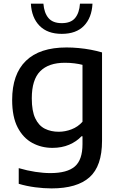

<svg xmlns="http://www.w3.org/2000/svg" viewBox="-20 -816 663 1066"><path d="M266 230Q223.5 230 175.5 223.8Q127.5 217.5 84 204.5V117.5Q132 131.5 176.5 138.2Q221 145 259.5 145Q353 145 395.5 108.2Q438 71.5 438 -15.5V-59.5H432.5Q405 -30 364 -12.5Q323 5 271 5Q210 5 159.2 -22.5Q108.5 -50 78 -108.5Q47.5 -167 47.5 -261Q47.5 -404 123.8 -478.2Q200 -552.5 349.5 -552.5Q383 -552.5 417.2 -549.2Q451.5 -546 484.5 -539.8Q517.5 -533.5 546.5 -525V-34Q546.5 106 477.2 168Q408 230 266 230ZM306 -84.5Q342 -84.5 377.2 -98Q412.5 -111.5 438 -140V-456Q419 -461 394 -464.2Q369 -467.5 340 -467.5Q250 -467.5 203.2 -420.5Q156.5 -373.5 156.5 -270Q156.5 -199.5 175.8 -159Q195 -118.5 228.8 -101.5Q262.5 -84.5 306 -84.5ZM323 -628Q243.5 -628 199.5 -673Q155.5 -718 151.5 -795.5H221Q225 -744.5 249 -716Q273 -687.5 323 -687.5Q373.5 -687.5 397 -716Q420.5 -744.5 424 -795.5H493.5Q489.5 -717.5 446.2 -672.8Q403 -628 323 -628Z"/></svg>

Font: Encode Sans SemiExpanded Medium
Style: Regular
Weight: 500
Width: 6
Designer: Multiple Designers
Foundry: Impallari Type
Version: Version 3.002